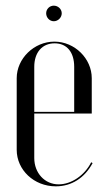

<svg xmlns="http://www.w3.org/2000/svg" viewBox="-20 -650 379 678"><path d="M143 -603C143 -588 155 -575 170 -575C185 -575 198 -588 198 -603C198 -618 185 -630 170 -630C155 -630 143 -618 143 -603ZM39 -374V-121C39 -50 100 8 177 8C233 8 279 -22 307 -74L302 -77C279 -31 232 1 187 1C138 1 101 -39 101 -92V-249H304V-374C304 -443 244 -503 172 -503C100 -503 39 -443 39 -374ZM101 -255V-414C101 -465 129 -497 173 -497C216 -497 242 -466 242 -414V-255Z"/></svg>

Font: Moniqa Display
Style: Regular
Weight: 400
Designer: Rajesh Rajput
Foundry: Rajesh Rajput
Version: Version 1.000